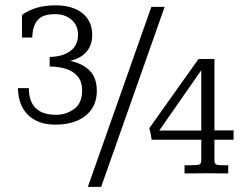

<svg xmlns="http://www.w3.org/2000/svg" viewBox="-20 -663 962 734"><path d="M190.4 -186.5Q148.4 -186.5 116.7 -202.6Q85 -218.8 67.1 -250Q49.3 -281.2 48.8 -326.2H90.3Q90.3 -224.1 194.8 -224.1Q232.4 -224.1 263.2 -246.3Q293.9 -268.6 293.9 -315.9Q293.9 -351.6 276.6 -371.6Q259.3 -391.6 231.2 -400.1Q203.1 -408.7 169.9 -408.7V-445.3Q219.2 -446.3 248.8 -467.8Q278.3 -489.3 278.3 -530.8Q278.3 -565.4 253.9 -587.2Q229.5 -608.9 189.5 -608.9Q142.6 -608.9 123.3 -585.4Q104 -562 103.5 -519.5H64V-606Q115.2 -642.6 191.4 -642.6Q257.8 -642.6 295.2 -612.5Q332.5 -582.5 332.5 -529.8Q332.5 -491.2 311.5 -466.1Q290.5 -440.9 248.5 -430.2Q293 -421.4 321.5 -394.3Q350.1 -367.2 350.1 -315.4Q350.1 -255.4 307.4 -220.9Q264.6 -186.5 190.4 -186.5ZM315.9 51.3 558.6 -636.7H609.4L366.7 51.3ZM685.5 0V-31.2H707.5Q735.8 -31.2 742.7 -34.7Q749.5 -38.1 749.5 -47.9V-128.9H559.6Q558.1 -141.6 555.9 -152.3Q553.7 -163.1 550.8 -172.9L738.8 -437.5H799.8V-164.6H873V-128.9H799.8V-52.7Q799.8 -40.5 804.2 -35.9Q808.6 -31.2 834.5 -31.2H852.5V0Q844.2 0 834.2 0Q824.2 0 812.7 -0.2Q801.3 -0.5 788.6 -0.5Q775.9 -0.5 762.2 -0.5Q735.4 -0.5 719.5 -0.2Q703.6 0 685.5 0ZM588.9 -164.1H749.5V-394.5Z"/></svg>

Font: Kameron
Style: Regular
Weight: 400
Designer: Vernon Adams
Foundry: Vernon Adams
Version: Version 1.100